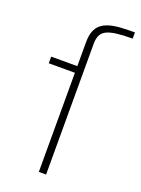

<svg xmlns="http://www.w3.org/2000/svg" viewBox="-142 -807 637 870"><g transform="rotate(20 176.5 -371.5)"><path d="M160 0V-478H34V-510H160V-625Q160 -657 168 -678Q176 -699 191.5 -712Q207 -725 230.5 -732Q254 -739 284.5 -741Q315 -743 353 -743V-713Q307 -713 276 -709Q245 -705 227.5 -696Q210 -687 202.5 -671Q195 -655 195 -631V0Z"/></g></svg>

Font: Saira Expanded Thin
Style: Regular
Weight: 250
Width: 7
Designer: Hector Gatti with collaboration of the Omnibus-Type team
Foundry: Omnibus-Type
Version: Version 1.101